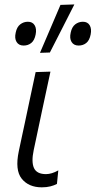

<svg xmlns="http://www.w3.org/2000/svg" viewBox="-20 -812 420 843"><path d="M163.5 10.5Q106 10.5 75.5 -27.2Q45 -65 62.5 -148Q70.5 -186.5 76.5 -214Q82.5 -241.5 89 -272Q102.5 -335.5 113.5 -387.8Q124.5 -440 136.5 -495.5L201.5 -497.5Q182 -407 165.5 -330Q149 -253 138 -200L128 -153Q117 -101 129.2 -74.2Q141.5 -47.5 182 -47.5Q207 -47.5 236 -64L230 -4.5Q218 2 201.5 6.2Q185 10.5 163.5 10.5ZM155.5 -580Q178 -633 200.8 -685.8Q223.5 -738.5 245.5 -790.5L306.5 -792.5Q279 -738.5 252.5 -686.2Q226 -634 199 -581.5ZM83.5 -612Q62.5 -612 52.8 -627.8Q43 -643.5 49 -669Q54 -693.5 68.8 -705Q83.5 -716.5 102.5 -716.5Q123 -716.5 132.2 -701Q141.5 -685.5 136.5 -660.5Q131.5 -635 117.5 -623.5Q103.5 -612 83.5 -612ZM325 -612Q304 -612 294.2 -627.8Q284.5 -643.5 290.5 -669Q295.5 -693.5 310.2 -705Q325 -716.5 344 -716.5Q364.5 -716.5 373.8 -701Q383 -685.5 378 -660.5Q373 -635 359 -623.5Q345 -612 325 -612Z"/></svg>

Font: Commissioner Light
Style: Italic
Weight: 300
Italic angle: -12°
Designer: Kostas Bartsokas
Foundry: Kostas Bartsokas
Version: Version 1.000; ttfautohint (v1.8.3)